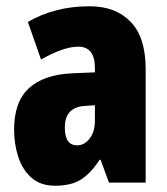

<svg xmlns="http://www.w3.org/2000/svg" viewBox="-20 -676 534 613"><path d="M266 -656Q349 -656 397 -606.5Q445 -557 445 -456V-93H328L301 -166H298Q271 -124 239.5 -103.5Q208 -83 156 -83Q109 -83 80 -109Q51 -135 38 -176Q25 -217 25 -262Q25 -351 72.5 -394.5Q120 -438 211 -442L283 -445V-459Q283 -527 230 -527Q183 -527 111 -486L69 -606Q110 -630 159.5 -643Q209 -656 266 -656ZM253 -338Q187 -335 187 -269Q187 -212 226 -212Q250 -212 266.5 -234Q283 -256 283 -291V-340Z"/></svg>

Font: Noto Sans Kannada UI ExtraCondensed Black
Style: Regular
Weight: 900
Width: 2
Designer: Jelle Bosma - Monotype Design Team
Foundry: Monotype Imaging Inc.
Version: Version 2.005; ttfautohint (v1.8.4.7-5d5b)